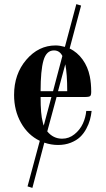

<svg xmlns="http://www.w3.org/2000/svg" viewBox="-20 -687 512 926"><path d="M248 -467.8Q268.1 -467.8 293 -460.9L348.1 -667L371.1 -660.2L315.9 -453.1Q353 -435.1 378.4 -399.9Q403.8 -364.7 413.1 -318.8Q419.9 -285.2 419.9 -244.1Q419.9 -228.5 415 -223.9Q410.2 -219.2 389.2 -219.2H252.9L208 -53.2Q236.8 -18.1 279.8 -18.1Q313 -18.1 339.6 -39.8Q366.2 -61.5 379.6 -90.8Q393.1 -120.1 396 -151.9H421.9Q419.4 -129.9 413.8 -109.1Q408.2 -88.4 396 -65.7Q383.8 -43 366.5 -26.4Q349.1 -9.8 321.5 1.2Q293.9 12.2 259.8 12.2Q226.6 12.2 193.8 1L136.2 219.2L112.8 211.9L171.9 -7.8Q114.3 -35.6 81.1 -95Q47.9 -154.3 47.9 -229Q47.9 -330.1 106.9 -398.9Q166 -467.8 248 -467.8ZM240.2 -443.8Q203.6 -443.8 189.7 -395.5Q175.8 -347.2 175.8 -247.1H235.8L280.8 -417Q267.6 -443.8 240.2 -443.8ZM186 -99.1Q187 -92.3 190.9 -81.1L228 -219.2H175.8Q175.8 -134.8 186 -99.1ZM304.2 -247.1Q304.2 -332 294.9 -377L259.8 -247.1Z"/></svg>

Font: Flanker Steampunk
Style: Bold
Weight: 700
Designer: Alexey Kryukov, Leonardo Di Lena
Foundry: Alexey Kryukov, Leonardo Di Lena
Version: 1.210